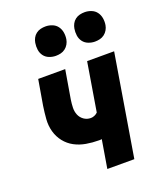

<svg xmlns="http://www.w3.org/2000/svg" viewBox="-138 -834 776 922"><g transform="rotate(-20 250.0 -372.5)"><path d="M250 0 274 -144Q270 -143 266.5 -143Q263 -143 259 -143Q227 -143 195 -148.5Q163 -154 136 -168.5Q109 -183 90 -207Q71 -231 62.5 -261.5Q54 -292 56.5 -325Q59 -358 64 -391L86 -520H224L199 -372Q196 -352 195.5 -332.5Q195 -313 202 -296Q209 -279 224.5 -268Q240 -257 260 -257Q269 -257 278.5 -261Q288 -265 295 -272L336 -520H474L388 0ZM404 -595Q387 -595 370.5 -601.5Q354 -608 344 -621.5Q334 -635 331.5 -652.5Q329 -670 332 -688Q334 -700 340 -711.5Q346 -723 356.5 -731Q367 -739 379.5 -742Q392 -745 405 -745Q422 -745 438.5 -738.5Q455 -732 465 -718.5Q475 -705 478 -687.5Q481 -670 478 -652Q476 -640 469.5 -628.5Q463 -617 452.5 -609Q442 -601 429.5 -598Q417 -595 404 -595ZM204 -595Q187 -595 170.5 -601.5Q154 -608 144 -621.5Q134 -635 131.5 -652.5Q129 -670 132 -688Q134 -700 140 -711.5Q146 -723 156.5 -731Q167 -739 179.5 -742Q192 -745 205 -745Q222 -745 238.5 -738.5Q255 -732 265 -718.5Q275 -705 278 -687.5Q281 -670 278 -652Q276 -640 269.5 -628.5Q263 -617 252.5 -609Q242 -601 229.5 -598Q217 -595 204 -595Z"/></g></svg>

Font: Iosevka Heavy
Style: Italic
Weight: 900
Italic angle: -9°
Monospace: yes
Designer: Belleve Invis
Foundry: Belleve Invis
Version: Version 32.5.0; ttfautohint (v1.8.4)